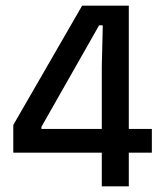

<svg xmlns="http://www.w3.org/2000/svg" viewBox="-20 -659 572 679"><path d="M340 0V-424L343.5 -569.5H330.5L126.5 -210.5V-166.5L88 -203H517V-119H27V-217L270.5 -639H435.5V0Z"/></svg>

Font: Anek Tamil Medium
Style: Regular
Weight: 500
Designer: Aadarsh Rajan (Tamil), Yesha Goshar (Latin)
Foundry: Ek Type
Version: Version 1.003